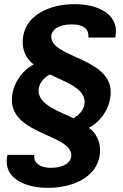

<svg xmlns="http://www.w3.org/2000/svg" viewBox="-20 -716 590 921"><path d="M89 -513C89 -469 109 -430 142 -407C90 -381 37 -315 37 -236C37 -71 322 -71 322 29C322 63 287 89 224 89C171 89 144 66 144 35V27H16C13 39 12 49 12 58C12 143 102 185 211 185C336 185 460 128 460 4C460 -41 439 -80 406 -103C458 -129 511 -195 511 -274C511 -439 226 -439 226 -540C226 -573 261 -599 325 -599C377 -599 404 -579 404 -545V-536H533C536 -556 536 -562 536 -567C536 -652 447 -696 337 -696C220 -696 89 -644 89 -513ZM332 -149C267 -181 165 -212 165 -281C165 -318 195 -347 220 -359C283 -326 386 -296 386 -227C386 -192 360 -164 332 -149Z"/></svg>

Font: Chivo
Style: Bold Italic
Weight: 700
Italic angle: -8°
Designer: Hector Gatti
Foundry: Omnibus-Type
Version: Version 1.003;PS 001.003;hotconv 1.0.70;makeotf.lib2.5.58329